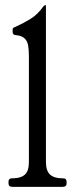

<svg xmlns="http://www.w3.org/2000/svg" viewBox="-20 -724 291 744"><path d="M225 -33Q238 -33 238 -20V-13Q238 0 223 0H28Q13 0 13 -13V-20Q13 -33 26 -33H28Q60 -33 76 -47Q92 -61 92 -96V-506Q92 -531 89 -548Q86 -565 75 -575.5Q64 -586 40 -588Q29 -589 29 -600V-610Q29 -615 33 -617Q37 -619 42 -621Q71 -634 98.5 -651Q126 -668 148 -699Q152 -704 155 -704H156Q158 -704 158 -703V-97Q158 -62 174 -47.5Q190 -33 222 -33Z"/></svg>

Font: Young Serif Light
Style: Regular
Weight: 300
Designer: Bastien Sozeau
Foundry: NBR — Bastien Sozeau
Version: Version 5.001